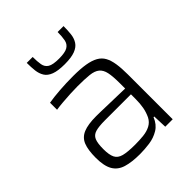

<svg xmlns="http://www.w3.org/2000/svg" viewBox="-207 -855 985 985"><g transform="rotate(-45 285.5 -363.0)"><path d="M234 8Q175 8 136 -4Q97 -16 78.5 -48Q60 -80 60 -139Q60 -196 73 -228.5Q86 -261 119.5 -275Q153 -289 213 -289Q224 -289 247 -288.5Q270 -288 300 -287Q330 -286 360.5 -285.5Q391 -285 418 -284V-322Q418 -372 412 -400.5Q406 -429 388.5 -443.5Q371 -458 338 -461.5Q305 -465 253 -465Q230 -465 200 -463.5Q170 -462 141.5 -459.5Q113 -457 94 -454V-505Q129 -511 176 -514.5Q223 -518 275 -518Q327 -518 363 -512Q399 -506 422 -493Q445 -480 457 -458Q469 -436 474 -403Q479 -370 479 -325V0H425L422 -77H417Q402 -39 371.5 -20.5Q341 -2 304.5 3Q268 8 234 8ZM251 -44Q282 -44 311 -47Q340 -50 362 -61.5Q384 -73 396 -96Q408 -121 413 -148Q418 -175 418 -209V-242H229Q185 -242 161 -235Q137 -228 128 -207Q119 -186 119 -143Q119 -102 129.5 -80.5Q140 -59 168.5 -51.5Q197 -44 251 -44ZM287 -591Q239 -591 211.5 -601.5Q184 -612 172 -631.5Q160 -651 157 -676.5Q154 -702 154 -734H197Q197 -701 201 -678Q205 -655 223.5 -643.5Q242 -632 287 -632Q331 -632 350 -643.5Q369 -655 373.5 -678Q378 -701 378 -734H421Q421 -702 418 -676.5Q415 -651 402.5 -631.5Q390 -612 362.5 -601.5Q335 -591 287 -591Z"/></g></svg>

Font: Saira Thin Light
Style: Regular
Weight: 300
Version: Version 1.101